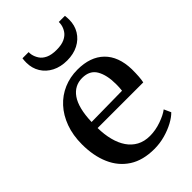

<svg xmlns="http://www.w3.org/2000/svg" viewBox="-239 -880 979 979"><g transform="rotate(-45 251.0 -390.5)"><path d="M270.5 11Q188.5 11 134.2 -24Q80 -59 52.8 -121.5Q25.5 -184 25.5 -267Q25.5 -333 45 -386Q64.5 -439 98.8 -476.2Q133 -513.5 179 -533.2Q225 -553 278.5 -553Q371 -553 422.5 -502.8Q474 -452.5 476.5 -358.5Q476.5 -328 475 -306.5Q473.5 -285 470 -269.5H141Q141.5 -222.5 151.8 -182.5Q162 -142.5 181.8 -113.5Q201.5 -84.5 231.5 -68.2Q261.5 -52 301.5 -52Q342 -52 383 -66.5Q424 -81 446.5 -98.5L463.5 -61Q446.5 -43 416 -26.5Q385.5 -10 347.8 0.5Q310 11 270.5 11ZM141 -313 363.5 -316Q365 -326.5 365.5 -338.8Q366 -351 366 -361.5Q366 -427 343 -466.5Q320 -506 265.5 -506Q238.5 -506 216.2 -494.5Q194 -483 177.5 -459.5Q161 -436 151.8 -399.5Q142.5 -363 141 -313ZM275 -622.5Q228.5 -622.5 193.5 -640.5Q158.5 -658.5 139 -690.2Q119.5 -722 119.5 -762.5Q119.5 -770 120 -777.8Q120.5 -785.5 121.5 -792H166Q166 -788 166.2 -783.2Q166.5 -778.5 167.5 -773Q171.5 -754 182.8 -737Q194 -720 216.5 -709.5Q239 -699 275 -699Q311 -699 333.2 -709.5Q355.5 -720 367 -737Q378.5 -754 382 -773Q383 -778.5 383.2 -783.2Q383.5 -788 383.5 -792H427.5Q428.5 -785.5 429 -778Q429.5 -770.5 429.5 -763Q429.5 -722 410 -690.2Q390.5 -658.5 355.8 -640.5Q321 -622.5 275 -622.5Z"/></g></svg>

Font: Merriweather 60pt Medium
Style: Regular
Weight: 500
Version: Version 2.100